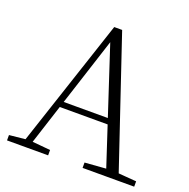

<svg xmlns="http://www.w3.org/2000/svg" viewBox="-129 -855 965 979"><g transform="rotate(20 353.5 -365.0)"><path d="M11 0H234V-29L126 -39H109L11 -29ZM85 0H124L340 -668L344 -682H324L548 0H616L370 -730H327ZM192 -252H495L493 -283H194ZM421 0H701V-29L574 -39H554L421 -29Z"/></g></svg>

Font: Source Han Serif TW VF
Style: Regular
Weight: 250
Designer: Ryoko NISHIZUKA 西塚涼子 (kana & ideographs); Frank Grießhammer (Latin, Greek & Cyrillic); Wenlong ZHANG 张文龙 (bopomofo); San
Foundry: Adobe
Version: Version 2.002;hotconv 1.1.0;makeotfexe 2.6.0